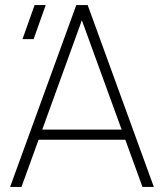

<svg xmlns="http://www.w3.org/2000/svg" viewBox="-20 -740 649 760"><path d="M327 -720H282L20 0H65L319 -701H289L544 0H589ZM120 -187H488V-227H120ZM113 -585H69L117 -720H161Z"/></svg>

Font: Vela Sans GX ExtLt
Style: Regular
Weight: 200
Designer: Principal design: Mikhail Sharanda - project Manrope.
Design modification: Ravid Balaliev
Foundry: Mikhail Sharanda
Version: Version 1.001